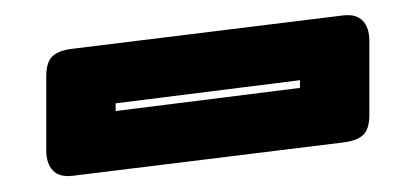

<svg xmlns="http://www.w3.org/2000/svg" viewBox="-20 -981 540 249"><path d="M423 -796 74 -753Q57 -751 48.5 -760Q40 -769 40 -786V-882Q40 -901 48.5 -908.5Q57 -916 76 -918L425 -961Q442 -963 450.5 -954Q459 -945 459 -928V-832Q459 -813 450.5 -805.5Q442 -798 423 -796ZM130 -847V-837L369 -867V-877Z"/></svg>

Font: Bungee Inline
Style: Regular
Weight: 400
Version: Version 1.000;PS 1.0;hotconv 1.0.72;makeotf.lib2.5.5900